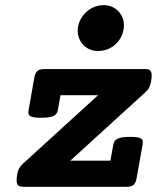

<svg xmlns="http://www.w3.org/2000/svg" viewBox="-20 -716 640 736"><path d="M536.6 -451.2Q544.9 -451.2 550.3 -449.2Q555.7 -447.3 558.6 -441.9Q561.5 -436.5 561.5 -426.8Q561.5 -417 558.6 -401.4Q556.2 -388.2 551.3 -379.4Q546.4 -370.6 536.1 -361.3L249.5 -100.1H403.3L414.1 -160.6Q416.5 -177.2 430.4 -184.3Q444.3 -191.4 479 -191.4Q496.6 -191.4 506.6 -189.7Q516.6 -188 521.5 -184.3Q526.4 -180.7 527.1 -174.8Q527.8 -168.9 526.4 -160.6L503.4 -31.7Q500.5 -14.6 491.9 -7.3Q483.4 0 466.3 0H68.8Q60.5 0 54.9 -2Q49.3 -3.9 46.6 -9.3Q43.9 -14.6 43.7 -24.4Q43.5 -34.2 46.4 -49.8Q48.8 -63 54 -71.8Q59.1 -80.6 69.3 -89.8L356 -351.1H211.9L202.1 -295.4Q200.7 -287.1 196.8 -281.2Q192.9 -275.4 185.5 -271.7Q178.2 -268.1 166.5 -266.4Q154.8 -264.6 137.2 -264.6Q119.6 -264.6 109.6 -266.4Q99.6 -268.1 94.7 -271.7Q89.8 -275.4 89.1 -281.2Q88.4 -287.1 89.8 -295.4L111.8 -419.4Q114.7 -436.5 123.3 -443.8Q131.8 -451.2 148.9 -451.2ZM355.5 -520.5Q338.4 -520.5 324.2 -526.6Q310.1 -532.7 299.8 -543.5Q289.6 -554.2 283.7 -568.1Q277.8 -582 277.8 -598.1Q277.8 -616.7 285.4 -634.3Q293 -651.9 306.4 -665.8Q319.8 -679.7 338.1 -688Q356.4 -696.3 377.9 -696.3Q394.5 -696.3 408.7 -690.2Q422.9 -684.1 433.1 -673.6Q443.4 -663.1 449.2 -649.2Q455.1 -635.3 455.1 -619.6Q455.1 -600.6 448 -582.8Q440.9 -564.9 427.7 -551Q414.6 -537.1 396.2 -528.8Q377.9 -520.5 355.5 -520.5Z"/></svg>

Font: Courier Prime
Style: Bold Italic
Weight: 700
Monospace: yes
Designer: Alan Dague-Greene
Foundry: Quote-Unquote Apps
Version: Version 1.202